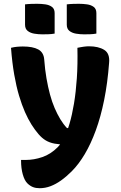

<svg xmlns="http://www.w3.org/2000/svg" viewBox="-20 -792 640 1012"><path d="M449 -548Q499 -548 529.5 -529Q560 -510 555 -460Q547 -354 529 -265Q511 -176 485 -105Q459 -34 427 20Q395 74 358 111Q330 139 302 159Q274 179 246 189.5Q218 200 189 200Q179 200 170 198.5Q161 197 153.5 194Q146 191 138.5 186Q131 181 124 174Q109 159 100 127Q91 95 91 55V51H97Q102 51 106.5 51Q111 51 116 51Q159 51 203 36Q247 21 284 -16Q301 -33 317 -64Q333 -95 346.5 -140.5Q360 -186 370 -246Q380 -306 385 -379.5Q390 -453 388 -540Q398 -542 406.5 -543.5Q415 -545 422 -546Q429 -547 436 -547.5Q443 -548 449 -548ZM100 -547Q153 -547 181.5 -531.5Q210 -516 213 -479Q217 -425 225 -379Q233 -333 243.5 -294Q254 -255 268 -222.5Q282 -190 298 -163.5Q314 -137 333 -117H367L336 -30H329Q294 -30 267.5 -35Q241 -40 221 -52Q201 -64 183 -85Q164 -107 146 -135.5Q128 -164 111.5 -201.5Q95 -239 80.5 -287.5Q66 -336 55 -398.5Q44 -461 38 -540Q47 -542 54.5 -543.5Q62 -545 69.5 -545.5Q77 -546 84.5 -546.5Q92 -547 100 -547ZM112 -769Q128 -771 145.5 -771.5Q163 -772 176 -772Q198 -772 219 -769Q240 -766 254 -755.5Q268 -745 268 -723V-615Q252 -612 234.5 -611.5Q217 -611 203 -611Q182 -611 161 -614.5Q140 -618 126 -629Q112 -640 112 -662ZM332 -769Q348 -771 365.5 -771.5Q383 -772 396 -772Q418 -772 439 -769Q460 -766 474 -755.5Q488 -745 488 -723V-615Q472 -612 454.5 -611.5Q437 -611 423 -611Q402 -611 381 -614.5Q360 -618 346 -629Q332 -640 332 -662Z"/></svg>

Font: Recursive Monospace Casual ExtraBold
Style: Regular
Weight: 800
Version: Version 1.047